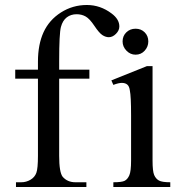

<svg xmlns="http://www.w3.org/2000/svg" viewBox="-20 -749 736 769"><path d="M217 -434V-125Q217 -59 231 -41Q250 -19 282 -19H326V0H44V-19H65Q85 -19 102 -29Q119 -39 125.5 -56.5Q132 -74 132 -125V-434H41V-470H132V-502Q132 -571 154.5 -620Q177 -669 224 -699Q271 -729 328 -729Q382 -729 427 -695Q458 -672 458 -643Q458 -627 444.5 -613.5Q431 -600 416 -600Q403 -600 390 -608.5Q377 -617 358 -645.5Q339 -674 323 -683Q307 -692 287 -692Q264 -692 247.5 -679.5Q231 -667 224 -641Q217 -615 217 -504V-470H338V-434ZM523 -634Q545 -634 559.5 -619.5Q574 -605 574 -583Q574 -562 559.5 -546Q545 -530 523 -530Q502 -530 486.5 -546Q471 -562 471 -583Q471 -605 486 -619.5Q501 -634 523 -634ZM591 -484V-106Q591 -63 597.5 -48Q604 -33 616.5 -26Q629 -19 662 -19V0H434V-19Q468 -19 479.5 -25Q491 -31 498 -47Q505 -63 505 -106V-287Q505 -364 500 -387Q498 -403 490 -410Q482 -417 468 -417Q455 -417 434 -409L426 -427L568 -484Z"/></svg>

Font: MM Taunggyi
Style: Regular
Weight: 400
Designer: Khon Soe Zaw Thu
Version: Version 1.00 July 18, 2016, initial release